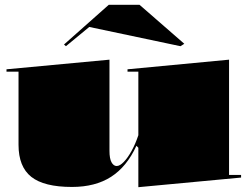

<svg xmlns="http://www.w3.org/2000/svg" viewBox="-20 -763 1032 798"><path d="M279 14Q163 14 110 -28Q57 -70 57 -161V-465H7V-475L435 -515V-136Q435 -104 443.5 -88.5Q452 -73 465 -73Q478 -73 494.5 -90Q511 -107 527 -136Q543 -165 555 -201V-465H510V-475L932 -515V-36H982V-25L555 15V-149L547 -157Q507 -70 441.5 -28Q376 14 279 14ZM254 -571 246 -578 432 -743H560L746 -581L730 -571L351 -651Z"/></svg>

Font: Kalnia SemiExpanded
Style: Bold
Weight: 700
Width: 6
Designer: Frida Medrano
Foundry: Frida Medrano
Version: Version 1.105